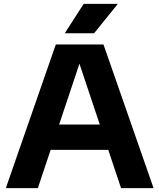

<svg xmlns="http://www.w3.org/2000/svg" viewBox="-20 -969 820 989"><path d="M10 0 267.5 -740H513L771 0H603.5L380.5 -667H398L175 0ZM198.5 -197 236.5 -327.5H543.5L581 -197ZM313.5 -797.5 411 -949H587L464.5 -797.5Z"/></svg>

Font: Encode Sans SemiExpanded
Style: Bold
Weight: 700
Width: 6
Designer: Multiple Designers
Foundry: Impallari Type
Version: Version 3.002